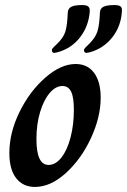

<svg xmlns="http://www.w3.org/2000/svg" viewBox="-20 -729 502 759"><path d="M17 -124Q17 -205 57.5 -287Q98 -369 159.5 -422.5Q221 -476 279 -476Q326 -476 352 -441Q378 -406 378 -343Q378 -266 339.5 -183Q301 -100 240.5 -45Q180 10 118 10Q71 10 44 -24.5Q17 -59 17 -124ZM272 -295Q272 -345 261 -367Q250 -389 227 -389Q200 -389 176.5 -361.5Q153 -334 138.5 -286Q124 -238 124 -179Q124 -77 172 -77Q200 -77 223 -106.5Q246 -136 259 -186Q272 -236 272 -295ZM195 -520Q185 -520 185 -531Q185 -536 193.5 -544Q202 -552 206 -556Q231 -580 238.5 -604.5Q246 -629 248 -680Q249 -696 262.5 -702.5Q276 -709 305 -709Q321 -709 328 -704Q335 -699 335 -686Q331 -626 296.5 -581.5Q262 -537 206 -522Q196 -520 195 -520ZM322 -520Q312 -520 312 -531Q312 -536 320.5 -544Q329 -552 333 -556Q357 -580 365 -604.5Q373 -629 375 -680Q376 -696 389.5 -702.5Q403 -709 433 -709Q449 -709 456 -704Q463 -699 462 -686Q459 -626 424 -581.5Q389 -537 334 -522Z"/></svg>

Font: Charm
Style: Bold
Weight: 700
Designer: Katatrad Aksorn Co.,Ltd.
Foundry: Cadson Demak Co.,Ltd.
Version: Version 1.001